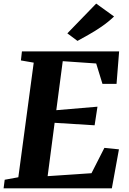

<svg xmlns="http://www.w3.org/2000/svg" viewBox="-28 -1022 700 1042"><path d="M-8.5 0 -2.5 -46.5 71.5 -60 155 -682 85.5 -694 91 -743H618.5L604.5 -567H528L494 -677.5L312.5 -690L277.5 -424L501 -443L485.5 -342L268.5 -355.5L230.5 -66L468.5 -82L538.5 -219.5L617.5 -211.5L579 0ZM392.5 -800 337.5 -841 494 -1002.5 591 -932.5Q559 -902 523.2 -877.5Q487.5 -853 453.5 -834Q419.5 -815 392.5 -800Z"/></svg>

Font: Merriweather 28pt ExtraBold
Style: Italic
Weight: 800
Italic angle: -7.8°
Version: Version 2.101